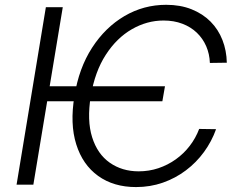

<svg xmlns="http://www.w3.org/2000/svg" viewBox="-20 -757 966 787"><path d="M656.2 -403.3 645.5 -341.8H152.8L163.6 -403.3ZM909.7 -500 840.3 -499Q838.9 -536.1 825.2 -567.6Q811.5 -599.1 786.9 -622.8Q762.2 -646.5 727.5 -659.7Q692.9 -672.9 650.4 -672.9Q582.5 -672.9 520.5 -637.2Q458.5 -601.6 413.8 -532.7Q369.1 -463.9 352.1 -363.3Q335.9 -263.2 357.7 -194.3Q379.4 -125.5 429.9 -90.1Q480.5 -54.7 548.3 -54.7Q590.8 -54.7 629.4 -67.6Q668 -80.6 700.7 -104Q733.4 -127.4 757.8 -159.2Q782.2 -190.9 796.4 -228.5L865.7 -227.5Q847.7 -177.2 816.2 -134Q784.7 -90.8 741.9 -58.6Q699.2 -26.4 647.5 -8.3Q595.7 9.8 537.6 9.8Q445.8 9.8 382.3 -35.9Q318.8 -81.5 292.5 -165.5Q266.1 -249.5 285.2 -363.3Q303.2 -477.5 357.4 -561.3Q411.6 -645 490.2 -691.2Q568.8 -737.3 661.1 -737.3Q719.2 -737.3 765.1 -719Q811 -700.7 843 -668.5Q875 -636.2 891.8 -593Q908.7 -549.8 909.7 -500ZM237.3 -727.5 116.7 0H47.9L168 -727.5Z"/></svg>

Font: Inter 17pt Light
Style: Italic
Weight: 300
Italic angle: -9.3988°
Version: Version 4.001;git-66647c0bb